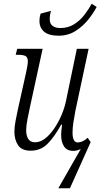

<svg xmlns="http://www.w3.org/2000/svg" viewBox="-20 -797 537 1027"><path d="M293 -606Q242 -606 216.5 -627Q191 -648 191 -686Q191 -704 197 -724L253 -739Q246 -717 246 -694Q246 -670 261.5 -658.5Q277 -647 302 -647Q344 -647 376 -667Q408 -687 431.5 -717.5Q455 -748 470 -777L497 -760Q480 -727 451.5 -691.5Q423 -656 383.5 -631Q344 -606 293 -606ZM412 0Q392 10 372 10Q338 10 322.5 -14Q307 -38 307 -76Q307 -86 308.5 -99.5Q310 -113 312 -130H307Q273 -68 236 -29.5Q199 9 144 9Q96 9 76.5 -20.5Q57 -50 57 -93Q57 -117 63 -149Q69 -181 75 -209L118 -402Q123 -424 126 -442Q129 -460 129 -468Q129 -491 116 -497.5Q103 -504 76 -504H64L72 -536H208L140 -223Q133 -191 126.5 -157Q120 -123 120 -100Q120 -72 131 -54Q142 -36 168 -36Q195 -36 220.5 -55.5Q246 -75 268.5 -107.5Q291 -140 308 -179Q325 -218 333 -257L391 -536H454L383 -203Q377 -172 372.5 -142Q368 -112 368 -88Q368 -35 396 -35Q409 -35 422.5 -41.5Q436 -48 449 -60L465 -37L354 210H292Z"/></svg>

Font: Noto Serif Condensed Light
Style: Italic
Weight: 300
Width: 3
Italic angle: -12°
Designer: Monotype Design Team
Foundry: Monotype Imaging Inc.
Version: Version 2.014; ttfautohint (v1.8.4.7-5d5b)